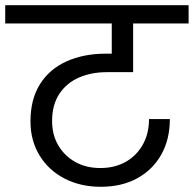

<svg xmlns="http://www.w3.org/2000/svg" viewBox="-47 -760 744 737"><path d="M340 -43Q262 -43 201 -74.5Q140 -106 105 -163Q70 -220 70 -294Q70 -379 106.5 -437Q143 -495 208.5 -524.5Q274 -554 359 -554H382V-670H-27V-740H677V-670H464V-483H363Q304 -483 256.5 -462.5Q209 -442 181 -400Q153 -358 153 -295Q153 -242 177 -201.5Q201 -161 242.5 -138Q284 -115 338 -115Q394 -115 436 -139Q478 -163 501.5 -205.5Q525 -248 525 -303H605Q605 -225 572 -166.5Q539 -108 479.5 -75.5Q420 -43 340 -43Z"/></svg>

Font: Poppins
Style: Regular
Weight: 400
Designer: Ninad Kale (Devanagari), Jonny Pinhorn (Latin)
Version: Version 5.002